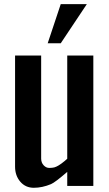

<svg xmlns="http://www.w3.org/2000/svg" viewBox="-20 -891 524 920"><path d="M52.2 -92.3V-625H177.2V-130.4Q177.7 -110.8 189.5 -98.6Q201.2 -86.4 215.8 -86.4Q230.5 -86.4 240.2 -88.9Q250 -91.8 259.8 -97.7Q269.5 -103.5 274.4 -107.4Q280.3 -111.3 290 -119.6Q299.8 -128.4 302.2 -130.4V-625H427.2V0H302.2V-67.4Q244.1 -17.1 224.6 -8.8Q182.6 8.8 142.1 8.8Q102.1 8.8 77.1 -20.5Q52.2 -49.8 52.2 -92.3ZM271 -683.6H208.5L271 -871.1H396Z"/></svg>

Font: Oswald
Style: Book
Weight: 400
Designer: vernon adams
Foundry: vernon adams
Version: Version 1.000